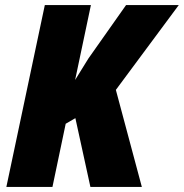

<svg xmlns="http://www.w3.org/2000/svg" viewBox="-20 -734 722 754"><path d="M5 0H186L238 -248L276 -270L335 0H537L435 -381L682 -714H475L327 -504L275 -420L337 -714H156Z"/></svg>

Font: Noto Sans UI SemiCondensed Black
Style: Italic
Weight: 900
Width: 4
Italic angle: -372°
Designer: Monotype Design Team
Foundry: Monotype Imaging Inc.
Version: Version 1.901